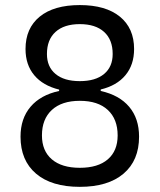

<svg xmlns="http://www.w3.org/2000/svg" viewBox="-20 -723 626 753"><path d="M293 9.8Q182.1 9.8 121.3 -42Q60.5 -93.8 60.5 -187Q60.5 -258.3 99.9 -304.4Q139.2 -350.6 211.9 -366.2V-371.6Q148.4 -387.2 114.3 -428Q80.1 -468.8 80.1 -530.8Q80.1 -612.3 135.7 -657.7Q191.4 -703.1 293 -703.1Q394.5 -703.1 450.2 -657.7Q505.9 -612.3 505.9 -530.8Q505.9 -468.8 471.9 -428Q438 -387.2 375 -372.1V-366.2Q447.8 -350.1 486.6 -304.2Q525.4 -258.3 525.4 -187Q525.4 -93.8 464.6 -42Q403.8 9.8 293 9.8ZM293 -64.9Q364.3 -64.9 402.8 -98.1Q441.4 -131.3 441.4 -191.9Q441.4 -255.9 402.8 -291.7Q364.3 -327.6 293 -327.6Q222.2 -327.6 183.3 -291.7Q144.5 -255.9 144.5 -191.9Q144.5 -131.3 183.3 -98.1Q222.2 -64.9 293 -64.9ZM293 -404.8Q354.5 -404.8 388.2 -432.9Q421.9 -460.9 421.9 -511.2Q421.9 -567.4 388.2 -597.9Q354.5 -628.4 293 -628.4Q231.4 -628.4 197.8 -597.9Q164.1 -567.4 164.1 -511.2Q164.1 -460.9 197.8 -432.9Q231.4 -404.8 293 -404.8Z"/></svg>

Font: CaskaydiaMono NF SemiLight
Style: Regular
Weight: 350
Designer: Aaron Bell
Foundry: Saja Typeworks
Version: Version 2111.001; ttfautohint (v1.8.4);Nerd Fonts 3.1.1